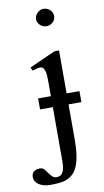

<svg xmlns="http://www.w3.org/2000/svg" viewBox="-168 -767 558 1034"><g transform="rotate(-10 111.0 -250.0)"><path d="M147.9 -720.2Q158.2 -720.2 167.5 -716.3Q176.8 -712.4 183.6 -705.8Q190.4 -699.2 194.3 -690.4Q198.2 -681.6 198.2 -671.9Q198.2 -662.1 194.3 -653.6Q190.4 -645 183.6 -638.7Q176.8 -632.3 167.5 -628.7Q158.2 -625 147.9 -625Q138.7 -625 129.9 -628.7Q121.1 -632.3 114.3 -638.7Q107.4 -645 103.3 -653.6Q99.1 -662.1 99.1 -671.9Q99.1 -681.6 103.3 -690.4Q107.4 -699.2 114.3 -705.8Q121.1 -712.4 129.9 -716.3Q138.7 -720.2 147.9 -720.2ZM106 -250V-313Q106 -333.5 105.5 -351.6Q105 -369.6 102.1 -383.1Q99.1 -396.5 93 -404.3Q86.9 -412.1 75.2 -412.1Q68.4 -412.1 57.4 -409.4Q46.4 -406.7 33.2 -402.8L24.9 -420.9L167 -484.9H191.9V-250H262.2V-189.9H191.9V0Q191.9 49.8 186.8 85.2Q181.6 120.6 171.6 145Q161.6 169.4 147 184.3Q132.3 199.2 113.3 207.3Q94.2 215.3 70.8 217.8Q47.4 220.2 20 220.2Q0 220.2 -15.9 215.6Q-31.7 210.9 -43 203.1Q-54.2 195.3 -60.1 185.1Q-65.9 174.8 -65.9 163.1Q-65.9 143.6 -53.5 133.3Q-41 123 -20 123Q-5.9 123 2.9 132.8Q11.7 142.6 19.5 154.1Q27.3 165.5 36.9 175.3Q46.4 185.1 62 185.1Q72.3 185.1 80.6 180.9Q88.9 176.8 94.5 167.2Q100.1 157.7 103 142.1Q106 126.5 106 103V-189.9H36.1V-250Z"/></g></svg>

Font: Khmer Busra Bunong
Style: Regular
Weight: 400
Designer: D. Kanjahn
Version: Version 7.100; 2014